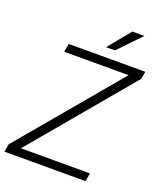

<svg xmlns="http://www.w3.org/2000/svg" viewBox="-171 -1006 930 1108"><g transform="rotate(20 294.0 -452.0)"><path d="M0 0ZM73.7 -50.8H498L488.8 0H-8.8L-0.5 -48.3L513.2 -659.7H117.7L127 -710.9H597.2L589.4 -665ZM447.8 -903.8 521.5 -903.3 390.6 -767.6 335.9 -767.1Z"/></g></svg>

Font: Roboto Light
Style: Italic
Weight: 300
Italic angle: -12°
Designer: Google
Version: Version 2.134; 2016; ttfautohint (v1.6)